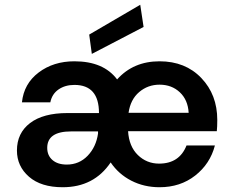

<svg xmlns="http://www.w3.org/2000/svg" viewBox="-20 -773 975 805"><path d="M243 12Q152 12 101.5 -32Q51 -76 51 -142Q51 -215 106 -257Q161 -299 263 -299H395Q395 -417 292 -417Q253 -417 225.5 -398Q198 -379 191 -344H72Q80 -422 142 -469Q204 -516 292 -516Q414 -516 471 -440Q539 -516 649 -516Q757 -516 824 -446Q891 -376 891 -270Q891 -241 889 -223H517Q521 -159 558 -123Q595 -87 647 -87Q732 -87 762 -163H881Q861 -86 798.5 -37Q736 12 649 12Q584 12 530.5 -15.5Q477 -43 444 -92Q374 12 243 12ZM260 -83Q312 -83 347.5 -120Q383 -157 391 -213V-222H278Q178 -222 178 -153Q178 -121 200 -102Q222 -83 260 -83ZM771 -300Q768 -354 734 -386Q700 -418 649 -418Q600 -418 563.5 -387Q527 -356 519 -300ZM365 -547 354 -628 568 -753 582 -660Z"/></svg>

Font: AWOL-DM SemiBold
Style: Regular
Weight: 600
Designer: Colophon Foundry, Jonny Pinhorn, Mikhail Sharanda
Foundry: Colophon Foundry
Version: Version 1.000;Glyphs 3.2.3 (3260)